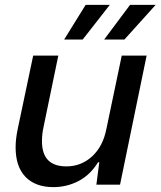

<svg xmlns="http://www.w3.org/2000/svg" viewBox="-20 -757 658 787"><path d="M44 -153Q44 -188 53 -230L116 -529H219L159 -239Q152 -208 152 -178Q152 -75 252 -75Q313 -75 357.5 -116Q402 -157 416 -228L479 -529H581L472 0H375L387 -92H382Q350 -40 302 -15Q254 10 199 10Q125 10 84.5 -32Q44 -74 44 -153ZM331 -737H430L319 -595H243ZM513 -737H618L490 -595H407Z"/></svg>

Font: Mona Sans Medium
Style: Italic
Weight: 500
Italic angle: -11.7°
Designer: Deni Anggara
Foundry: GitHub
Version: Version 2.000